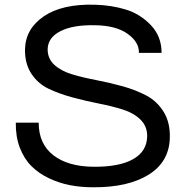

<svg xmlns="http://www.w3.org/2000/svg" viewBox="-20 -784 795 814"><path d="M47 -264Q46 -205 64 -158Q82 -111 113 -80Q144 -49 187 -28.5Q230 -8 276.5 1Q323 10 374 10Q522 11 609.5 -43Q697 -97 700 -199Q702 -264 674 -309.5Q646 -355 600.5 -379Q555 -403 499 -418.5Q443 -434 387.5 -444.5Q332 -455 285.5 -469Q239 -483 210.5 -509Q182 -535 182 -575Q183 -625 236.5 -652Q290 -679 382 -677Q471 -676 520.5 -641Q570 -606 569 -560H665Q665 -630 619.5 -677.5Q574 -725 513.5 -743.5Q453 -762 383 -764Q244 -768 166 -715Q88 -662 86 -575Q85 -514 113 -471.5Q141 -429 186.5 -407.5Q232 -386 287.5 -371Q343 -356 399 -345Q455 -334 501 -319.5Q547 -305 575.5 -277Q604 -249 604 -207Q603 -142 544 -109Q485 -76 376 -77Q268 -78 206 -126Q144 -174 144 -264Z"/></svg>

Font: Montserrat arm
Style: Regular
Weight: 400
Designer: Julieta Ulanovsky
Foundry: Julieta Ulanovsky
Version: Version 6.000;PS 006.000;hotconv 1.0.88;makeotf.lib2.5.64775